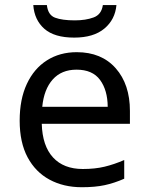

<svg xmlns="http://www.w3.org/2000/svg" viewBox="-20 -743 597 772"><path d="M288.6 -533.2Q388.2 -533.2 445.3 -468.5Q502.4 -403.8 502.4 -296.9V-245.1H147.9Q150.4 -156.7 193.1 -110.1Q235.8 -63.5 313 -63.5Q362.3 -63.5 400.6 -72.8Q439 -82 479.5 -99.6V-24.4Q439.5 -6.8 400.9 1.5Q362.3 9.8 309.1 9.8Q235.4 9.8 179 -20.8Q122.6 -51.3 90.8 -110.8Q59.1 -170.4 59.1 -257.8Q59.1 -343.8 87.9 -405.5Q116.7 -467.3 168.5 -500.2Q220.2 -533.2 288.6 -533.2ZM287.6 -462.9Q227.1 -462.9 191.9 -423.3Q156.7 -383.8 149.9 -313.5H413.1Q412.6 -380.4 382.3 -421.6Q352.1 -462.9 287.6 -462.9ZM393.6 -722.7H448.2Q442.9 -664.1 399.4 -627.9Q356 -591.8 278.3 -591.8Q198.7 -591.8 158.4 -627.2Q118.2 -662.6 113.8 -722.7H168.5Q172.9 -682.6 201.4 -671.9Q230 -661.1 280.8 -661.1Q324.7 -661.1 356.4 -672.9Q388.2 -684.6 393.6 -722.7Z"/></svg>

Font: Lunasima
Style: Regular
Weight: 400
Designer: The DocRepair Project, Monotype Design Team
Foundry: Google
Version: Version 2.009